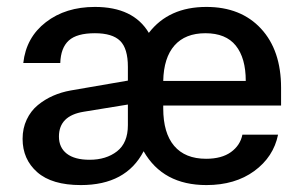

<svg xmlns="http://www.w3.org/2000/svg" viewBox="-20 -530 885 560"><path d="M582 9.8Q455.1 9.8 398.9 -88.9Q347.7 9.8 215.8 9.8Q131.3 9.8 88.6 -27.8Q45.9 -65.4 45.9 -125Q45.9 -155.8 57.9 -181.2Q69.8 -206.5 90.3 -223.4Q110.8 -240.2 134.8 -250.7Q158.7 -261.2 186 -266.1L353 -294.9V-335Q353 -388.7 330.3 -410.9Q307.6 -433.1 256.8 -433.1Q204.1 -433.1 180.7 -411.9Q157.2 -390.6 155.8 -346.2H47.9Q56.2 -420.9 113.8 -465.3Q171.4 -509.8 256.8 -509.8Q369.1 -509.8 414.1 -434.1Q472.2 -509.8 582 -509.8Q682.6 -509.8 741.2 -446.5Q799.8 -383.3 799.8 -273.9V-222.2H456.1V-213.9Q456.1 -142.1 488 -104.5Q520 -66.9 581.1 -66.9Q626.5 -66.9 653.6 -86.4Q680.7 -106 687 -137.2H791Q777.8 -72.3 721.7 -31.2Q665.5 9.8 582 9.8ZM151.9 -131.8Q151.9 -99.6 174.8 -81.8Q197.8 -64 241.2 -64Q289.6 -64 321.3 -88.6Q353 -113.3 353 -165V-225.1L224.1 -204.1Q151.9 -192.4 151.9 -131.8ZM456.1 -293.9H696.8Q696.8 -360.8 667.7 -397Q638.7 -433.1 579.1 -433.1Q520.5 -433.1 489 -397.5Q457.5 -361.8 456.1 -293.9Z"/></svg>

Font: TASA Orbiter Text Medium
Style: Regular
Weight: 500
Designer: Weizhong Zhang
Version: Version 1.000;Glyphs 3.1.2 (3151)